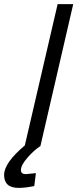

<svg xmlns="http://www.w3.org/2000/svg" viewBox="-43 -712 377 936"><path d="M48 204Q-23 204 -23 141Q-23 82 78 -3L238 -692H314L154 0Q123 20 91 56.5Q59 93 59 117Q59 137 83 137L132 132L124 195Q80 204 48 204Z"/></svg>

Font: Titillium Web
Style: Italic
Weight: 400
Italic angle: -13°
Version: Version 1.002;PS 57.000;hotconv 1.0.70;makeotf.lib2.5.55311